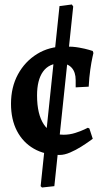

<svg xmlns="http://www.w3.org/2000/svg" viewBox="-20 -678 469 855"><path d="M300 -658 306 -649 222 151 167 157 161 151 245 -651ZM246 12Q179 12 130.5 -16Q82 -44 55.5 -95Q29 -146 29 -216Q29 -290 60 -347Q91 -404 145 -437.5Q199 -471 269 -471Q305 -471 332.5 -466Q360 -461 376.5 -456Q393 -451 393 -451L396 -442Q396 -442 391.5 -422Q387 -402 382 -367.5Q377 -333 375 -292L317 -289V-321Q317 -357 299 -376.5Q281 -396 249 -396Q198 -396 171.5 -359Q145 -322 145 -253Q145 -169 175.5 -123.5Q206 -78 263 -78Q290 -78 315 -86Q340 -94 355.5 -101.5Q371 -109 371 -109L378 -106L393 -60Q393 -60 378.5 -49.5Q364 -39 341 -24.5Q318 -10 292.5 1Q267 12 246 12Z"/></svg>

Font: Alegreya SemiBold
Style: Regular
Weight: 600
Designer: Juan Pablo del Peral
Foundry: Huerta Tipografica
Version: Version 2.009